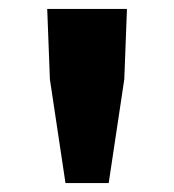

<svg xmlns="http://www.w3.org/2000/svg" viewBox="-20 -804 391 431"><path d="M92 -626 86 -784H265L259 -626L224 -393H127Z"/></svg>

Font: KaiGen Gothic KR Heavy
Style: Heavy
Weight: 900
Designer: Ryoko NISHIZUKA  (kana & ideographs); Paul D. Hunt (Latin, Greek & Cyrillic); Wenlong ZHANG  (bopomofo); Sandoll Communi
Foundry: Adobe Systems Incorporated
Version: Version 1.002 March 28, 2018